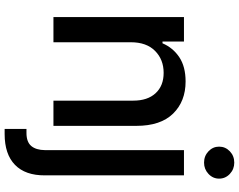

<svg xmlns="http://www.w3.org/2000/svg" viewBox="-118 -678 1000 803"><g transform="rotate(90 381.5 -276.0)"><path d="M156.2 -323.7V0H50.8V-545.9H153.3V-456.1H160.6Q179.2 -500 218.8 -526.4Q258.3 -552.7 320.3 -552.7Q403.3 -552.7 454.6 -500.5Q505.9 -448.2 505.9 -346.7V0H400.4V-334Q400.4 -393.6 369.4 -427.2Q338.4 -460.9 284.2 -460.9Q228.5 -460.9 192.4 -425Q156.2 -389.2 156.2 -323.7ZM607.4 -545.9H712.9V35.6Q713.4 117.7 668.9 160.9Q624.5 204.1 540 204.1H518.6V112.8H535.6Q573.2 112.8 590.1 92.8Q606.9 72.8 607.4 35.2ZM659.7 -629.9Q631.8 -629.9 612.3 -648.4Q592.8 -667 592.8 -692.9Q592.8 -719.2 612.3 -737.8Q631.8 -756.3 659.7 -756.3Q687 -756.3 706.8 -737.8Q726.6 -719.2 726.6 -692.9Q726.6 -667 706.8 -648.4Q687 -629.9 659.7 -629.9Z"/></g></svg>

Font: Inter Tight Medium
Style: Regular
Weight: 500
Designer: Rasmus Andersson
Foundry: rsms
Version: Version 3.004; ttfautohint (v1.8.4.7-5d5b)